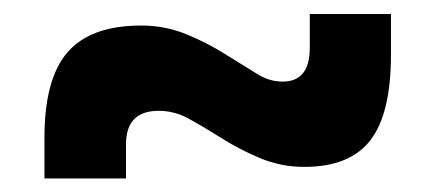

<svg xmlns="http://www.w3.org/2000/svg" viewBox="-20 -484 626 276"><path d="M43.9 -227.5V-286.1Q43.9 -370.6 77.1 -408.9Q110.4 -447.3 183.1 -447.3Q217.8 -447.3 249 -434.3Q280.3 -421.4 307.6 -403.8Q329.1 -390.6 347.7 -378.9Q366.2 -366.7 386.2 -366.7Q425.3 -366.7 425.3 -415V-463.9H542V-405.3Q542 -320.8 512.5 -282.5Q482.9 -244.1 417.5 -244.1Q383.3 -244.1 352.8 -257.1Q322.3 -270 294.9 -287.6Q272.5 -301.8 251.7 -313.2Q231 -324.7 208 -324.7Q161.1 -324.7 161.1 -276.4V-227.5Z"/></svg>

Font: CaskaydiaCove NFP SemiBold
Style: Regular
Weight: 600
Designer: Aaron Bell
Foundry: Saja Typeworks
Version: Version 2111.001; VTT 6.35;Nerd Fonts 3.1.1